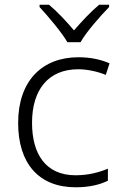

<svg xmlns="http://www.w3.org/2000/svg" viewBox="-20 -878 516 815"><path d="M266 -699H322C346 -742 405 -809 443 -848V-858H401C365 -828 326 -786 294 -749C263 -786 224 -828 188 -858H148V-848C184 -809 241 -742 266 -699ZM301 -83C359 -83 404 -94 438 -111V-162C400 -146 354 -134 301 -134C174 -134 116 -224 116 -357C116 -498 186 -584 312 -584C349 -584 393 -575 429 -560L445 -609C410 -625 364 -635 313 -635C160 -635 57 -536 57 -356C57 -184 145 -83 301 -83Z"/></svg>

Font: Noto Sans Telugu UI Light
Style: Regular
Weight: 300
Designer: Jelle Bosma - Monotype Design Team
Foundry: Monotype Imaging Inc.
Version: Version 2.005